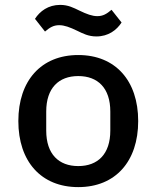

<svg xmlns="http://www.w3.org/2000/svg" viewBox="-20 -753 640 785"><path d="M300 12C452 12 545 -93 545 -258C545 -423 452 -528 300 -528C148 -528 55 -423 55 -258C55 -93 148 12 300 12ZM300 -74C220 -74 169 -123 169 -219V-297C169 -393 220 -442 300 -442C380 -442 431 -393 431 -297V-219C431 -123 380 -74 300 -74ZM374 -604C423 -604 457 -630 477 -661L436 -713C416 -696 401 -687 378 -687C357 -687 335 -695 304 -710C281 -721 259 -733 226 -733C177 -733 143 -707 123 -676L164 -624C184 -641 199 -650 222 -650C243 -650 265 -642 296 -627C319 -616 341 -604 374 -604Z"/></svg>

Font: IBM Mono Medium
Style: Regular
Weight: 500
Monospace: yes
Designer: Mike Abbink, Paul van der Laan, Pieter van Rosmalen
Foundry: Bold Monday
Version: Version 2.3